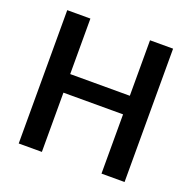

<svg xmlns="http://www.w3.org/2000/svg" viewBox="-126 -837 962 962"><g transform="rotate(20 355.0 -355.5)"><path d="M636.7 0V-710.9H513.7V-415H195.8V-710.9H72.3V0H195.8V-315.9H513.7V0Z"/></g></svg>

Font: Shabnam FD Medium
Style: Regular
Weight: 500
Foundry: DejaVu fonts team - Redesigned by Saber Rastikerdar - Based on Vazir font
Version: Version 5.00;October 20, 2019;FontCreator 12.0.0.2547 64-bit